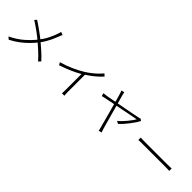

<svg xmlns="http://www.w3.org/2000/svg" viewBox="266 -2093 3438 3438"><g transform="rotate(45 1985.0 -374.0)"><path d="M790 -724Q784 -712 776 -694Q768 -676 763 -661Q745 -611 718.5 -553.5Q692 -496 659 -439Q626 -382 585 -331Q537 -269 475 -206.5Q413 -144 336.5 -86Q260 -28 167 19L123 -20Q265 -88 366.5 -177Q468 -266 543 -361Q607 -441 648 -524.5Q689 -608 714 -681Q718 -693 723.5 -711.5Q729 -730 732 -744ZM274 -594Q311 -571 354 -540.5Q397 -510 440 -479.5Q483 -449 520.5 -420Q558 -391 585 -369Q657 -309 726.5 -246.5Q796 -184 854 -119L815 -77Q754 -147 688.5 -207Q623 -267 551 -329Q524 -352 487 -381Q450 -410 407.5 -441Q365 -472 322 -501.5Q279 -531 241 -554Z M1100 -345Q1227 -380 1340.5 -432Q1454 -484 1536 -535Q1590 -569 1637.5 -606Q1685 -643 1727.5 -683.5Q1770 -724 1806 -767L1848 -728Q1807 -684 1761.5 -643Q1716 -602 1664 -563.5Q1612 -525 1554 -488Q1500 -454 1431.5 -419.5Q1363 -385 1285.5 -353.5Q1208 -322 1127 -296ZM1523 -508 1576 -529V-69Q1576 -53 1577 -34.5Q1578 -16 1579 -1Q1580 14 1581 23H1519Q1520 14 1521 -1Q1522 -16 1522.5 -34.5Q1523 -53 1523 -69Z M2296 -780Q2298 -767 2302 -750.5Q2306 -734 2311 -711Q2322 -672 2338.5 -613Q2355 -554 2374 -486Q2393 -418 2412 -349Q2431 -280 2448 -219Q2465 -158 2477.5 -113.5Q2490 -69 2495 -51Q2499 -41 2502.5 -29Q2506 -17 2510.5 -5Q2515 7 2518 17L2458 32Q2456 17 2452 -2Q2448 -21 2442 -39Q2438 -55 2427 -95Q2416 -135 2401 -192Q2386 -249 2368.5 -313Q2351 -377 2333.5 -440.5Q2316 -504 2301 -558.5Q2286 -613 2275.5 -650.5Q2265 -688 2261 -698Q2254 -723 2248 -739Q2242 -755 2236 -765ZM2872 -628Q2854 -592 2824 -547Q2794 -502 2758 -455.5Q2722 -409 2685.5 -368Q2649 -327 2618 -299L2566 -325Q2598 -350 2632 -385Q2666 -420 2698 -458.5Q2730 -497 2755.5 -533Q2781 -569 2796 -594Q2786 -592 2745 -584.5Q2704 -577 2642.5 -564.5Q2581 -552 2509.5 -538Q2438 -524 2366 -510Q2294 -496 2230 -483Q2166 -470 2121 -460.5Q2076 -451 2059 -447L2043 -504Q2068 -506 2089.5 -508.5Q2111 -511 2136 -515Q2147 -517 2186.5 -524.5Q2226 -532 2282.5 -542.5Q2339 -553 2404.5 -565.5Q2470 -578 2535 -590Q2600 -602 2656.5 -613Q2713 -624 2751.5 -632Q2790 -640 2801 -642Q2810 -644 2819.5 -647Q2829 -650 2836 -653Z M3078 -415Q3091 -414 3109.5 -413Q3128 -412 3152 -411.5Q3176 -411 3205 -411Q3215 -411 3246.5 -411Q3278 -411 3323.5 -411Q3369 -411 3422 -411Q3475 -411 3528.5 -411Q3582 -411 3629.5 -411Q3677 -411 3711 -411Q3745 -411 3759 -411Q3798 -411 3822.5 -412.5Q3847 -414 3861 -415V-353Q3847 -354 3820.5 -355Q3794 -356 3760 -356Q3746 -356 3711.5 -356Q3677 -356 3630 -356Q3583 -356 3529.5 -356Q3476 -356 3423 -356Q3370 -356 3324.5 -356Q3279 -356 3247 -356Q3215 -356 3205 -356Q3164 -356 3131.5 -355.5Q3099 -355 3078 -353Z"/></g></svg>

Font: Noto Sans SC Thin Light
Style: Regular
Weight: 300
Version: Version 2.004-H2;hotconv 1.0.118;makeotfexe 2.5.65603